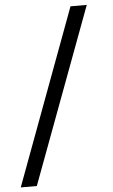

<svg xmlns="http://www.w3.org/2000/svg" viewBox="-59 -770 562 952"><g transform="rotate(-5 222.0 -294.5)"><path d="M85 142H5L329 -731H410Z"/></g></svg>

Font: Arima Thin
Style: Regular
Weight: 400
Version: Version 1.100